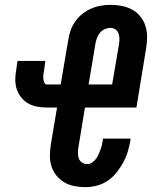

<svg xmlns="http://www.w3.org/2000/svg" viewBox="-20 -763 640 791"><path d="M332 8Q308 8 285.5 3.5Q263 -1 244.5 -12Q226 -23 212 -40.5Q198 -58 191.5 -79.5Q185 -101 185.5 -124.5Q186 -148 190 -171L215 -320H175Q154 -320 134 -323.5Q114 -327 97 -336.5Q80 -346 67.5 -361.5Q55 -377 49 -395.5Q43 -414 43 -434.5Q43 -455 47 -476L52 -512H167L162 -476Q160 -467 159 -458.5Q158 -450 158.5 -441Q159 -432 162 -423.5Q165 -415 174 -415H230L261 -597Q264 -617 270.5 -636.5Q277 -656 289.5 -674Q302 -692 319 -705.5Q336 -719 355.5 -727.5Q375 -736 395.5 -739.5Q416 -743 435 -743Q459 -743 482 -738.5Q505 -734 524.5 -723.5Q544 -713 558 -695.5Q572 -678 579 -656.5Q586 -635 586 -611Q586 -587 582 -564L542 -320H330L303 -156Q301 -144 301 -132Q301 -120 305 -109.5Q309 -99 318.5 -93Q328 -87 340 -87Q350 -87 359.5 -93.5Q369 -100 375.5 -108.5Q382 -117 386 -127Q390 -137 394 -147Q398 -157 400 -167Q402 -177 404 -187V-192H518L517 -183Q513 -160 506 -137Q499 -114 487 -92.5Q475 -71 459.5 -51.5Q444 -32 423 -18Q402 -4 378.5 2Q355 8 332 8ZM345 -415H442L470 -579Q472 -591 472 -602.5Q472 -614 468.5 -624.5Q465 -635 456 -641.5Q447 -648 435 -648Q423 -648 411 -642.5Q399 -637 391 -627Q383 -617 379 -605.5Q375 -594 373 -582Z"/></svg>

Font: Iosevka XBd Ex Obl
Style: Regular
Weight: 800
Width: 7
Italic angle: -9°
Monospace: yes
Designer: Belleve Invis
Foundry: Belleve Invis
Version: Version 32.5.0; ttfautohint (v1.8.4)